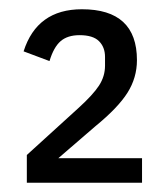

<svg xmlns="http://www.w3.org/2000/svg" viewBox="-20 -724 360 415"><path d="M287 -329H38V-389L149 -490Q181 -519 194 -539Q207 -559 207 -582V-601Q207 -622 194 -635Q181 -648 152 -648Q126 -648 111 -635Q96 -622 87 -592L31 -613Q60 -704 157 -704Q276 -704 276 -594Q276 -556 255.5 -523.5Q235 -491 186 -451L106 -382H287Z"/></svg>

Font: IBM Plex Sans Condensed Text
Style: Regular
Weight: 450
Width: 3
Designer: Mike Abbink, Paul van der Laan, Pieter van Rosmalen
Foundry: Bold Monday
Version: Version 1.1